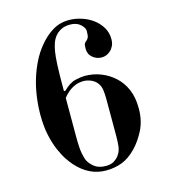

<svg xmlns="http://www.w3.org/2000/svg" viewBox="-109 -802 798 903"><g transform="rotate(-15 290.0 -350.5)"><path d="M201 -398H208Q239 -429 267.5 -435.5Q296 -442 313 -442Q356 -442 393 -427Q430 -412 457 -387Q486 -361 503 -322Q520 -283 520 -229Q520 -170 497.5 -125Q475 -80 444 -48Q410 -13 374 0.5Q338 14 297 14Q215 14 153 -55Q142 -67 127 -89Q112 -111 98 -143.5Q84 -176 74.5 -219Q65 -262 65 -318Q65 -361 71 -405Q77 -449 89.5 -490Q102 -531 120.5 -568Q139 -605 164 -635Q193 -671 229 -693Q265 -715 310 -715Q339 -715 369.5 -705.5Q400 -696 424.5 -678Q449 -660 464.5 -634.5Q480 -609 480 -577Q480 -558 473.5 -544.5Q467 -531 457 -522Q447 -513 436 -509Q425 -505 415 -505Q390 -505 370.5 -521Q351 -537 351 -565Q351 -584 355 -590Q359 -596 364.5 -600Q370 -604 374 -612Q378 -620 378 -644Q378 -659 359.5 -676Q341 -693 309 -693Q283 -693 265 -683.5Q247 -674 235.5 -659.5Q224 -645 218 -626.5Q212 -608 209 -590Q207 -577 205.5 -562.5Q204 -548 203 -526Q202 -504 201.5 -473.5Q201 -443 201 -398ZM201 -365V-177Q201 -121 206 -95Q211 -69 217 -57Q225 -40 245.5 -23.5Q266 -7 301 -7Q326 -7 341 -16.5Q356 -26 364 -37Q379 -57 381.5 -81Q384 -105 384 -130V-297V-311Q384 -331 381.5 -353Q379 -375 366 -391Q355 -405 337 -412.5Q319 -420 301 -420Q245 -420 201 -365Z"/></g></svg>

Font: EIisabethische
Style: Book
Weight: 400
Designer: Salychow
Version: Version 1.3